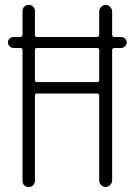

<svg xmlns="http://www.w3.org/2000/svg" viewBox="-20 -750 540 770"><path d="M369.1 -557.6H127.9Q120.1 -557.6 120.1 -549.8V-429.7Q120.1 -420.9 127.9 -420.9H369.1Q377.9 -420.9 377.9 -429.7V-549.8Q377.9 -557.6 369.1 -557.6ZM34.2 -557.6Q25.4 -557.6 18.6 -564.5Q11.7 -571.3 11.7 -580.1Q11.7 -588.9 18.6 -595.2Q25.4 -601.6 34.2 -601.6H61.5Q69.3 -601.6 70.3 -610.4V-705.1Q70.3 -715.8 77.1 -723.1Q84 -730.5 95.2 -730.5Q106.4 -730.5 113.3 -723.1Q120.1 -715.8 120.1 -705.1V-610.4Q120.1 -602.5 127.9 -601.6H369.1Q377.9 -601.6 377.9 -610.4V-704.1Q377.9 -713.9 385.7 -722.2Q393.6 -730.5 403.8 -730.5Q414.1 -730.5 421.9 -722.2Q429.7 -713.9 429.7 -704.1V-610.4Q429.7 -602.5 439.5 -601.6H465.8Q474.6 -601.6 481.4 -595.2Q488.3 -588.9 488.3 -580.1Q488.3 -571.3 481.4 -564.5Q474.6 -557.6 465.8 -557.6H439.5Q430.7 -557.6 429.7 -549.8V-26.4Q429.7 -16.6 421.9 -8.3Q414.1 0 403.8 0Q393.6 0 385.7 -7.8Q377.9 -15.6 377.9 -26.4V-366.2Q377.9 -375 369.1 -375H127.9Q120.1 -375 120.1 -366.2V-25.4Q120.1 -14.6 113.3 -7.3Q106.4 0 95.2 0Q84 0 77.1 -6.8Q70.3 -13.7 70.3 -25.4V-549.8Q70.3 -557.6 61.5 -557.6Z"/></svg>

Font: Rounded-X Mgen+ 2m light
Style: Regular
Weight: 200
Designer: [Source Han Sans]
Ryoko NISHIZUKA  (kana & ideographs); Paul D. Hunt (Latin, Greek & Cyrillic); Wenlong ZHANG  (bopomofo
Version: Version 1.059.20150602